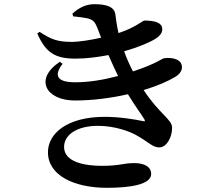

<svg xmlns="http://www.w3.org/2000/svg" viewBox="-20 -833 1040 917"><path d="M342 -553C392 -553 446 -560 498 -570C513 -535 529 -501 544 -470C472 -451 403 -440 339 -440C251 -440 236 -473 279 -528L266 -538C141 -455 200 -353 338 -353C424 -353 512 -365 591 -383C624 -328 654 -289 669 -264C674 -255 673 -251 661 -255C623 -263 551 -275 480 -275C300 -275 209 -195 209 -106C209 5 334 64 491 64C600 64 702 49 702 -2C702 -39 665 -54 622 -54C565 -54 556 -41 466 -41C384 -41 286 -59 286 -131C286 -189 347 -232 448 -232C527 -232 600 -206 635 -185C693 -152 709 -129 741 -129C774 -129 802 -174 802 -223C802 -263 742 -287 666 -403C730 -422 783 -445 819 -467C842 -482 849 -498 849 -512C849 -551 802 -560 764 -555C754 -554 729 -530 624 -495L615 -492C598 -525 585 -554 573 -588C640 -607 697 -631 726 -650C747 -664 755 -679 755 -693C755 -729 711 -734 671 -735C660 -735 629 -702 546 -675C538 -708 534 -743 531 -764C526 -802 486 -813 430 -813C389 -813 356 -795 326 -768L329 -755C352 -753 378 -749 395 -746C425 -739 433 -729 444 -702L463 -653C414 -642 359 -633 322 -633C254 -633 224 -645 169 -681L158 -673C200 -578 246 -553 342 -553Z"/></svg>

Font: Source Han Serif CN
Style: Bold
Weight: 700
Designer: Ryoko NISHIZUKA 西塚涼子 (kana & ideographs); Frank Grießhammer (Latin, Greek & Cyrillic); Wenlong ZHANG 张文龙 (bopomofo); San
Foundry: Adobe
Version: Version 2.003;hotconv 1.1.1;makeotfexe 2.6.0